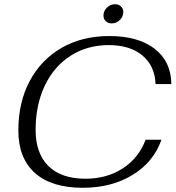

<svg xmlns="http://www.w3.org/2000/svg" viewBox="-20 -881 833 911"><path d="M67 -262Q67 -395 121 -496.5Q175 -598 272.5 -654Q370 -710 498 -710Q636 -710 714 -649.5Q792 -589 793 -482H718Q715 -568 656 -617.5Q597 -667 496 -667Q394 -667 315 -616.5Q236 -566 192.5 -474.5Q149 -383 149 -265Q149 -153 210 -93Q271 -33 386 -33Q487 -33 562.5 -82Q638 -131 671 -218H746Q709 -112 609 -51Q509 10 373 10Q224 10 145.5 -60.5Q67 -131 67 -262ZM471 -807Q471 -829 487.5 -845Q504 -861 526 -861Q543 -861 554 -850.5Q565 -840 565 -824Q565 -802 548.5 -786Q532 -770 510 -770Q493 -770 482 -780.5Q471 -791 471 -807Z"/></svg>

Font: Fahkwang Light
Style: Italic
Weight: 300
Italic angle: -10°
Version: Version 1.000; ttfautohint (v1.6)